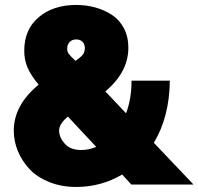

<svg xmlns="http://www.w3.org/2000/svg" viewBox="-20 -739 795 769"><path d="M754.9 0H505.9L469.2 -40Q384.8 9.8 285.2 9.8Q225.6 9.8 176.8 -10Q127.9 -29.8 97.9 -62Q67.9 -94.2 51.5 -134Q35.2 -173.8 35.2 -215.8Q35.2 -317.9 134.8 -399.9Q103 -438 90.1 -468.8Q77.1 -499.5 77.1 -536.1Q77.1 -621.1 135.3 -670.2Q193.4 -719.2 285.2 -719.2Q325.2 -719.2 361.6 -709.2Q397.9 -699.2 428.2 -679.4Q458.5 -659.7 476.3 -625.7Q494.1 -591.8 494.1 -547.9Q494.1 -450.2 401.9 -373L484.9 -285.2Q506.8 -342.8 506.8 -416H660.2Q658.7 -271 596.2 -167ZM285.2 -581.1Q268.6 -581.1 258.8 -570.6Q249 -560.1 249 -543.9Q249 -532.2 255.4 -523.4Q261.7 -514.6 282.2 -495.1Q303.2 -509.3 311.5 -520Q319.8 -530.8 319.8 -545.9Q319.8 -562.5 310.3 -571.8Q300.8 -581.1 285.2 -581.1ZM305.2 -138.2Q336.4 -138.2 365.2 -150.9L252 -272Q216.8 -243.2 216.8 -215.8Q216.8 -189 239.3 -163.6Q261.7 -138.2 305.2 -138.2Z"/></svg>

Font: Rawline Black
Style: Regular
Weight: 900
Designer: Matt McInerney, Pablo Impallari, Rodrigo Fuenzalida
Foundry: Matt McInerney, Pablo Impallari, Rodrigo Fuenzalida
Version: Version 4.020;PS 004.020;hotconv 1.0.88;makeotf.lib2.5.64775